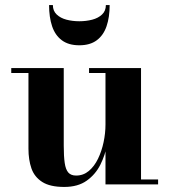

<svg xmlns="http://www.w3.org/2000/svg" viewBox="-20 -729 669 759"><path d="M234 10Q177.5 10 146.8 -9.8Q116 -29.5 104.2 -63.5Q92.5 -97.5 92.5 -141V-440.5H24.5V-460H232V-153Q232 -111 235.8 -85Q239.5 -59 250 -47Q260.5 -35 281 -35Q309.5 -35 331.2 -53.2Q353 -71.5 367.5 -101.5Q382 -131.5 389.5 -167Q397 -202.5 397 -236.5L411.5 -238Q411.5 -202 403.8 -159.2Q396 -116.5 376.8 -78Q357.5 -39.5 322.8 -14.8Q288 10 234 10ZM397 0V-440.5H332V-460H537.5V-19.5H605V0ZM293.5 -550Q251 -550 224.5 -569.8Q198 -589.5 186 -625.2Q174 -661 174 -709H189Q189 -686 204 -671.8Q219 -657.5 242.8 -651.2Q266.5 -645 293.5 -645Q320.5 -645 344.5 -651.2Q368.5 -657.5 383.5 -671.8Q398.5 -686 398.5 -709H413.5Q413.5 -661 401.2 -625.2Q389 -589.5 362.5 -569.8Q336 -550 293.5 -550Z"/></svg>

Font: Bodoni Moda
Style: Bold
Weight: 700
Designer: Owen Earl
Foundry: indestructible type
Version: Version 2.005